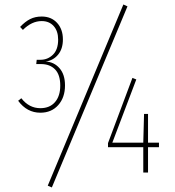

<svg xmlns="http://www.w3.org/2000/svg" viewBox="-20 -762 773 848"><path d="M524.9 -742.2 543 -733.9 209 65.9 190.9 58.1ZM267.1 -384.8Q267.1 -331.5 237.3 -297.9Q207.5 -264.2 158.2 -264.2Q99.1 -264.2 60.1 -316.9L74.2 -328.1Q108.4 -284.2 158.2 -284.2Q199.7 -284.2 222.9 -311Q246.1 -337.9 246.1 -383.8Q246.1 -432.1 223.1 -455.6Q200.2 -479 161.1 -479H140.1L142.1 -498H159.2Q190.9 -498 213.9 -520.5Q236.8 -543 236.8 -586.9Q236.8 -625 217 -647Q197.3 -668.9 164.1 -668.9Q120.1 -668.9 81.1 -629.9L68.8 -643.1Q90.8 -666.5 113 -677.7Q135.3 -689 164.1 -689Q206.5 -689 232.2 -660.9Q257.8 -632.8 257.8 -587.9Q257.8 -545.9 236.3 -520.3Q214.8 -494.6 181.2 -490.2Q218.3 -488.8 242.7 -460.9Q267.1 -433.1 267.1 -384.8ZM682.1 -131.8V-111.8H633.8V0H612.8V-111.8H457V-129.9L564.9 -418L582 -411.1L476.1 -131.8H612.8L616.2 -258.8H633.8V-131.8Z"/></svg>

Font: Fira Sans Compressed Thin
Style: Regular
Weight: 100
Width: 1
Designer: Carrois Corporate & Edenspiekermann AG
Foundry: Carrois Corporate GbR & Edenspiekermann AG
Version: Version 4.203;PS 004.203;hotconv 1.0.88;makeotf.lib2.5.64775